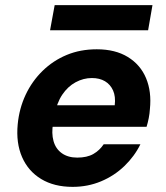

<svg xmlns="http://www.w3.org/2000/svg" viewBox="-20 -716 646 748"><path d="M263 12Q191 12 140.5 -18.5Q90 -49 66 -104Q42 -159 49 -232Q55 -294 80 -347Q105 -400 146 -440Q187 -480 240 -502Q293 -524 357 -524Q429 -524 478 -494Q527 -464 549 -411.5Q571 -359 564 -291Q563 -274 559.5 -256Q556 -238 551 -222H146L161 -306H427Q431 -340 420.5 -363.5Q410 -387 389 -399.5Q368 -412 338 -412Q305 -412 274.5 -395.5Q244 -379 222.5 -347Q201 -315 192 -266L187 -236Q180 -197 188.5 -166.5Q197 -136 221 -119Q245 -102 281 -102Q319 -102 343.5 -116Q368 -130 384 -154H527Q504 -107 464.5 -69Q425 -31 373.5 -9.5Q322 12 263 12ZM175 -598 193 -696H574L557 -598Z"/></svg>

Font: DM Sans 12pt ExtraBold
Style: Italic
Weight: 800
Italic angle: -10°
Version: Version 4.004;gftools[0.9.30]